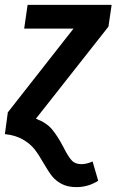

<svg xmlns="http://www.w3.org/2000/svg" viewBox="-42 -549 477 786"><path d="M-10 -89 259 -432H57L71 -529H415L402 -440L105 -63Q148 -47 171 -19.5Q194 8 218 54Q236 90 250.5 106.5Q265 123 291 123Q313 123 337 112L360 191Q319 217 271 217Q235 217 210.5 204Q186 191 171 172Q156 153 137 120Q116 83 99 61.5Q82 40 52.5 22.5Q23 5 -22 0Z"/></svg>

Font: Fira Sans Condensed Medium
Style: Italic
Weight: 500
Width: 3
Italic angle: -8°
Designer: bBox Type GmbH & Carrois Corporate GbR & Edenspiekermann AG
Foundry: bBox Type GmbH & Carrois Corporate GbR & Edenspiekermann AG
Version: Version 4.301